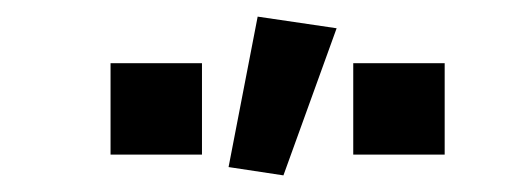

<svg xmlns="http://www.w3.org/2000/svg" viewBox="-20 -781 640 231"><path d="M405 -705H515V-595H405ZM113 -705H223V-595H113ZM385 -747 321 -570 255 -580 290 -761Z"/></svg>

Font: JuliaMono Black
Style: Regular
Weight: 900
Monospace: yes
Designer: cormullion
Foundry: corm
Version: Version 0.054; ttfautohint (v1.8.4)